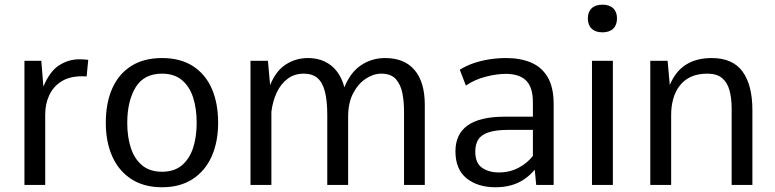

<svg xmlns="http://www.w3.org/2000/svg" viewBox="-20 -787 3297 817"><path d="M84 0V-528.3H155.8L164.6 -418.5Q191.9 -483.9 231.9 -509.3Q272 -534.7 316.9 -534.7Q327.6 -534.7 336.9 -534.2Q346.2 -533.7 355.5 -532.2L348.6 -461.9Q343.8 -461.9 338.9 -462.2Q334 -462.4 328.6 -462.4Q275.9 -462.4 241.2 -440.4Q206.5 -418.5 189.5 -381.6Q172.4 -344.7 172.4 -299.8V0Z M669.4 9.8Q592.8 9.8 539.3 -24.7Q485.8 -59.1 458 -120.8Q430.2 -182.6 430.2 -264.6Q430.2 -348.6 457.5 -410.4Q484.9 -472.2 538.3 -506.1Q591.8 -540 669.4 -540Q747.1 -540 800.3 -506.1Q853.5 -472.2 880.9 -410.4Q908.2 -348.6 908.2 -264.6Q908.2 -182.6 880.4 -120.8Q852.5 -59.1 799.3 -24.7Q746.1 9.8 669.4 9.8ZM669.4 -56.2Q721.2 -56.2 753.7 -83.3Q786.1 -110.4 801.5 -157.2Q816.9 -204.1 816.9 -264.2Q816.9 -325.7 801.5 -372.8Q786.1 -419.9 753.4 -446.8Q720.7 -473.6 669.4 -473.6Q592.3 -473.6 556.9 -415Q521.5 -356.4 521.5 -264.2Q521.5 -204.1 536.9 -157.2Q552.2 -110.4 585 -83.3Q617.7 -56.2 669.4 -56.2Z M1045.9 0V-528.3H1120.1L1129.4 -424.8Q1153.8 -485.4 1196.3 -512.7Q1238.8 -540 1290.5 -540Q1331.1 -540 1362.3 -524.9Q1393.6 -509.8 1414.6 -481.9Q1435.5 -454.1 1445.3 -415.5Q1471.2 -479.5 1516.8 -509.8Q1562.5 -540 1619.1 -540Q1700.7 -540 1744.1 -489Q1787.6 -438 1787.6 -340.3V0H1699.2V-314.5Q1699.2 -353 1692.4 -389.6Q1685.5 -426.3 1664.8 -450Q1644 -473.6 1602.1 -473.6Q1569.3 -473.6 1536.9 -452.4Q1504.4 -431.2 1482.9 -390.4Q1461.4 -349.6 1461.4 -291V0H1372.6V-297.9Q1372.6 -358.9 1362.5 -397.7Q1352.5 -436.5 1330.6 -455.1Q1308.6 -473.6 1272.9 -473.6Q1233.4 -473.6 1204.6 -452.4Q1175.8 -431.2 1158.2 -394.5Q1140.6 -357.9 1134.8 -311.5V0Z M2088.4 9.8Q2012.7 9.8 1965.3 -28.3Q1918 -66.4 1918 -143.6Q1918 -178.7 1930.4 -206.1Q1942.9 -233.4 1968.3 -252.2Q1993.7 -271 2033.7 -280.8Q2073.7 -290.5 2128.4 -290.5H2247.6V-351.6Q2247.6 -415.5 2218.8 -444.1Q2189.9 -472.7 2131.8 -472.7Q2094.2 -472.7 2047.1 -460.7Q2000 -448.7 1962.4 -422.9L1936.5 -490.2Q1963.4 -507.3 1995.8 -518.3Q2028.3 -529.3 2063.7 -534.7Q2099.1 -540 2134.3 -540Q2193.8 -540 2239.3 -521Q2284.7 -502 2310.3 -459Q2335.9 -416 2335.9 -344.2V0H2261.7L2255.4 -64.9Q2234.4 -40 2209.5 -23.4Q2184.6 -6.8 2154.5 1.5Q2124.5 9.8 2088.4 9.8ZM2102.1 -53.2Q2148.9 -53.2 2186 -72.8Q2223.1 -92.3 2247.6 -123.5V-234.4H2144.5Q2090.8 -234.4 2059.6 -224.1Q2028.3 -213.9 2015.4 -193.6Q2002.4 -173.3 2002.4 -142.6Q2002.4 -92.8 2031.5 -73Q2060.5 -53.2 2102.1 -53.2Z M2499 0V-528.3H2587.9V0ZM2543.5 -649.4Q2513.7 -649.4 2497.6 -665Q2481.4 -680.7 2481.4 -709Q2481.4 -736.3 2497.6 -751.7Q2513.7 -767.1 2543.5 -767.1Q2573.2 -767.1 2589.4 -751.7Q2605.5 -736.3 2605.5 -709Q2605.5 -680.7 2589.4 -665Q2573.2 -649.4 2543.5 -649.4Z M2747.1 0V-528.3H2820.8L2830.1 -425.3Q2854.5 -483.9 2899.2 -512Q2943.8 -540 3008.3 -540Q3097.7 -540 3139.6 -482.7Q3181.6 -425.3 3181.6 -318.4V0H3093.3V-324.7Q3093.3 -369.6 3084 -403.1Q3074.7 -436.5 3052.2 -455.1Q3029.8 -473.6 2989.7 -473.6Q2948.7 -473.6 2919.7 -460Q2890.6 -446.3 2872.1 -422.1Q2853.5 -397.9 2844.7 -366.2Q2835.9 -334.5 2835.9 -298.8V0Z"/></svg>

Font: Comme
Style: Regular
Weight: 400
Designer: Vernon Adams
Foundry: Vernon Adams
Version: Version 1.000;gftools[0.9.27]